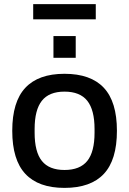

<svg xmlns="http://www.w3.org/2000/svg" viewBox="-20 -894 623 926"><path d="M140.1 -800.8V-874H441.9V-800.8ZM237.8 -615.2V-720.2H345.2V-615.2ZM291 12.2Q165.5 12.2 102.3 -55.4Q39.1 -123 39.1 -263.2Q39.1 -403.3 102.3 -470.7Q165.5 -538.1 291 -538.1Q417.5 -538.1 480.7 -470.7Q543.9 -403.3 543.9 -263.2Q543.9 -122.6 480.7 -55.2Q417.5 12.2 291 12.2ZM291 -74.2Q365.7 -74.2 400.9 -117.9Q436 -161.6 436 -253.9V-272Q436 -363.8 400.9 -408Q365.7 -452.1 291 -452.1Q216.8 -452.1 181.9 -408Q147 -363.8 147 -272V-253.9Q147 -161.6 181.9 -117.9Q216.8 -74.2 291 -74.2Z"/></svg>

Font: Archivo Medium
Style: Regular
Weight: 500
Designer: Hector Gatti
Foundry: Omnibus-Type
Version: Version 2.001